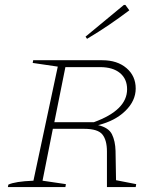

<svg xmlns="http://www.w3.org/2000/svg" viewBox="-20 -761 658 781"><path d="M12 0 14 -10Q41 -23 116 -26L215 -490L113 -505L115 -516H396Q457 -516 494.5 -484Q532 -452 532 -401Q532 -351 490 -310Q448 -269 379 -252Q422 -242 435.5 -214.5Q449 -187 450 -147L452 -28L534 -12L532 0H415V-145Q415 -191 396.5 -214Q378 -237 322 -237H195L153 -26L248 -12L246 0ZM387 -488H246L201 -264H362Q497 -313 497 -398Q497 -440 468 -464Q439 -488 387 -488ZM334 -603 328 -612 484 -741H490L506 -719Q465 -688 423 -659.5Q381 -631 334 -603Z"/></svg>

Font: Piazzolla SC Thin
Style: Italic
Weight: 100
Italic angle: -11.3°
Designer: Juan Pablo del Peral
Foundry: Huerta Tipografica
Version: Version 1.330